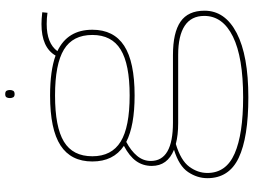

<svg xmlns="http://www.w3.org/2000/svg" viewBox="-138 -614 972 736"><g transform="rotate(-90 348.0 -246.0)"><path d="M343 220Q189 220 111 183Q33 146 33 63Q33 24 56.5 -11Q80 -46 142 -65Q80 -90 80 -150Q80 -184 98.5 -210Q117 -236 157 -257Q97 -297 97 -378Q97 -460 158.5 -500Q220 -540 350 -540Q445 -540 503 -519Q534 -573 624 -573Q642 -573 669 -570L667 -550Q647 -553 624 -553Q550 -553 520 -512Q602 -473 602 -378Q602 -296 540.5 -256Q479 -216 350 -216Q234 -216 172 -248Q138 -230 118.5 -206.5Q99 -183 99 -154Q99 -69 246 -69H505Q591 -69 633 -40Q675 -11 675 52Q675 131 589 175.5Q503 220 343 220ZM350 -235Q470 -235 526 -269.5Q582 -304 582 -378Q582 -453 526 -487Q470 -521 350 -521Q229 -521 173 -487Q117 -453 117 -378Q117 -304 173 -269.5Q229 -235 350 -235ZM53 63Q53 135 127.5 167.5Q202 200 343 200Q496 200 575.5 161Q655 122 655 51Q655 1 617 -24Q579 -49 506 -49H244Q198 -49 164 -58Q101 -39 77 -6.5Q53 26 53 63ZM355 -676Q346 -676 343 -681.5Q340 -687 340 -694Q340 -702 343 -707Q346 -712 355 -712Q365 -712 368 -707Q371 -702 371 -694Q371 -687 368 -681.5Q365 -676 355 -676Z"/></g></svg>

Font: Georama Extended Thin
Style: Regular
Weight: 100
Width: 7
Designer: Jean-Baptiste Levee
Foundry: Production Type
Version: Version 1.000